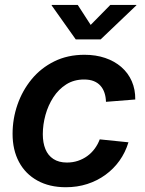

<svg xmlns="http://www.w3.org/2000/svg" viewBox="-20 -766 601 797"><path d="M253.4 11.2Q185.1 11.2 135.3 -16.4Q85.4 -43.9 58.8 -93.8Q32.2 -143.6 32.2 -210.4Q32.2 -272.9 52.5 -331.5Q72.8 -390.1 111.3 -437Q149.9 -483.9 205.3 -511.2Q260.7 -538.6 330.6 -538.6Q377.9 -538.6 416.7 -525.4Q455.6 -512.2 483.9 -487.5Q512.2 -462.9 527.1 -428.7Q542 -394.5 541.5 -353L419.9 -343.3Q419.4 -363.3 413.8 -380.4Q408.2 -397.5 397.2 -409.9Q386.2 -422.4 369.4 -429.2Q352.5 -436 329.1 -436Q287.1 -436 255.1 -415.8Q223.1 -395.5 201.4 -362.1Q179.7 -328.6 168.7 -288.6Q157.7 -248.5 157.7 -209Q157.7 -173.3 168.5 -147Q179.2 -120.6 201.7 -106Q224.1 -91.3 257.8 -91.3Q282.2 -91.3 303.5 -98.4Q324.7 -105.5 342.3 -118.2Q359.9 -130.9 373 -148.7Q386.2 -166.5 394 -187.5L513.2 -175.3Q500.5 -133.3 476.1 -99.1Q451.7 -64.9 417.7 -40.3Q383.8 -15.6 342.3 -2.2Q300.8 11.2 253.4 11.2ZM302.7 -745.6 356.4 -662.6 438 -745.6H546.4L545.9 -743.7L397.9 -602.5H294.4L194.3 -743.7L194.8 -745.6Z"/></svg>

Font: Inter 24pt SemiBold
Style: Italic
Weight: 600
Italic angle: -9.3988°
Designer: Rasmus Andersson
Foundry: rsms
Version: Version 4.001;git-66647c0bb